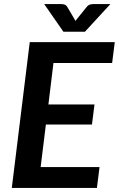

<svg xmlns="http://www.w3.org/2000/svg" viewBox="-20 -932 589 952"><path d="M38.5 0ZM549 -723H127.5L38.5 0H460.5L473.5 -103.5H181.5L207.5 -314.5H436L448.5 -414H220L245 -619.5H536ZM199 -912 294.5 -774.5H401L527.5 -912H445C440.3 -912 434.6 -911.2 427.8 -909.8C420.9 -908.2 414.7 -903.8 409 -896.5L362 -838.5L354 -828C353.3 -829.7 352.5 -831.3 351.5 -833C350.5 -834.7 349.5 -836.5 348.5 -838.5L314 -897C309.7 -904.3 304.3 -908.7 298 -910C291.7 -911.3 286.2 -912 281.5 -912Z"/></svg>

Font: Lato
Style: Bold Italic
Weight: 700
Italic angle: -7°
Designer: Lukasz Dziedzic
Foundry: tyPoland Lukasz Dziedzic
Version: Version 2.007; 2014-02-27